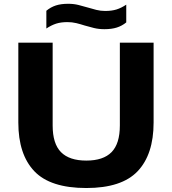

<svg xmlns="http://www.w3.org/2000/svg" viewBox="-20 -960 886 990"><path d="M425 9.5Q239.5 9.5 157 -77.2Q74.5 -164 74.5 -328V-740H251.5V-313Q251.5 -219 294.5 -175.5Q337.5 -132 425 -132Q512.5 -132 555.2 -175.5Q598 -219 598 -313V-740H772V-328Q772 -164 689.8 -77.2Q607.5 9.5 425 9.5ZM518.5 -809.5Q489.5 -809.5 464.8 -815.5Q440 -821.5 416.5 -828.5Q395 -835.5 373.2 -840.8Q351.5 -846 327.5 -846Q294 -846 269.2 -838Q244.5 -830 219 -813V-904.5Q241 -923 267.8 -931.8Q294.5 -940.5 331.5 -940.5Q360.5 -940.5 385.2 -934.2Q410 -928 433.5 -921Q455 -914.5 476.8 -909Q498.5 -903.5 522.5 -903.5Q556 -903.5 580.8 -911.2Q605.5 -919 631 -936V-844.5Q609 -826.5 582.2 -818Q555.5 -809.5 518.5 -809.5Z"/></svg>

Font: Encode Sans Expanded Expanded
Style: Bold
Weight: 700
Width: 7
Designer: Multiple Designers
Foundry: Impallari Type
Version: Version 3.000; ttfautohint (v1.8.3) -l 8 -r 50 -G 200 -x 14 